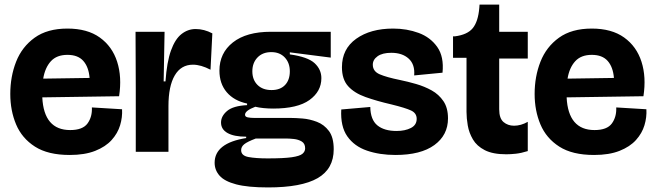

<svg xmlns="http://www.w3.org/2000/svg" viewBox="-20 -664 2867 840"><path d="M285 14Q190 14 133 -22.5Q76 -59 50.5 -119.5Q25 -180 25 -253Q25 -329 50.5 -394Q76 -459 131.5 -499Q187 -539 275 -539Q362 -539 416.5 -500Q471 -461 492.5 -394Q514 -327 501 -243L165 -238Q172 -95 287 -95Q342 -95 363 -124Q384 -153 382 -194L514 -186Q516 -151 505.5 -116Q495 -81 468.5 -51.5Q442 -22 396.5 -4Q351 14 285 14ZM275 -424Q228 -424 202.5 -396Q177 -368 169 -320L372 -323Q368 -371 344.5 -397.5Q321 -424 275 -424Z M574 0V-277L573 -525H700L696 -308H704Q710 -393 728 -443Q746 -493 774 -515Q802 -537 836 -537Q873 -537 909 -518L901 -359Q859 -381 824 -381Q772 -381 744.5 -334Q717 -287 717 -200V0Z M1153 156Q1064 156 1013 142.5Q962 129 940.5 104.5Q919 80 919 48Q919 -38 1057 -60V-66Q1004 -66 975.5 -82Q947 -98 947 -128Q947 -156 973.5 -178.5Q1000 -201 1061 -204V-211Q1004 -223 972 -260.5Q940 -298 940 -355Q940 -432 999 -478.5Q1058 -525 1165 -525H1427V-412L1248 -435V-426Q1327 -415 1356.5 -387.5Q1386 -360 1386 -322Q1386 -264 1334 -226.5Q1282 -189 1175 -189Q1155 -189 1134 -191Q1113 -193 1097 -197Q1052 -180 1052 -162Q1052 -153 1064 -150.5Q1076 -148 1094 -148H1253Q1273 -148 1304 -145.5Q1335 -143 1366.5 -131Q1398 -119 1419 -91Q1440 -63 1440 -11Q1440 75 1369.5 115.5Q1299 156 1153 156ZM1168 -270Q1206 -270 1227 -292Q1248 -314 1248 -352Q1248 -389 1226 -412.5Q1204 -436 1167 -436Q1129 -436 1106.5 -412.5Q1084 -389 1084 -352Q1084 -315 1106.5 -292.5Q1129 -270 1168 -270ZM1151 29Q1221 29 1256 24Q1291 19 1303 9Q1315 -1 1315 -15Q1315 -36 1300 -45Q1285 -54 1265 -56Q1245 -58 1232 -58H1099Q1062 -44 1048.5 -33Q1035 -22 1035 -7Q1035 17 1067 23Q1099 29 1151 29Z M1710 14Q1641 14 1585.5 -5Q1530 -24 1499.5 -67.5Q1469 -111 1473 -185L1600 -196Q1601 -140 1631 -115.5Q1661 -91 1715 -91Q1752 -91 1777.5 -104Q1803 -117 1803 -144Q1803 -169 1778.5 -180.5Q1754 -192 1693 -207Q1628 -222 1579 -239.5Q1530 -257 1503 -287Q1476 -317 1476 -370Q1476 -450 1538.5 -494.5Q1601 -539 1700 -539Q1760 -539 1811.5 -520Q1863 -501 1893 -458.5Q1923 -416 1916 -346L1792 -334Q1796 -382 1768 -407.5Q1740 -433 1692 -433Q1653 -433 1632 -418Q1611 -403 1611 -381Q1611 -352 1641 -339Q1671 -326 1730 -314Q1764 -307 1800.5 -296.5Q1837 -286 1868.5 -268.5Q1900 -251 1920 -221.5Q1940 -192 1940 -146Q1940 -73 1880.5 -29.5Q1821 14 1710 14Z M2195 11Q2136 11 2101 -7Q2066 -25 2049 -54Q2032 -83 2026.5 -115Q2021 -147 2021 -174V-411H1962V-505H1970Q2025 -512 2048.5 -541Q2072 -570 2077 -630L2078 -644H2164V-525H2289V-408H2164V-186Q2164 -146 2183 -130Q2202 -114 2229 -114Q2259 -114 2289 -131V-3Q2260 6 2237 8.5Q2214 11 2195 11Z M2579 14Q2484 14 2427 -22.5Q2370 -59 2344.5 -119.5Q2319 -180 2319 -253Q2319 -329 2344.5 -394Q2370 -459 2425.5 -499Q2481 -539 2569 -539Q2656 -539 2710.5 -500Q2765 -461 2786.5 -394Q2808 -327 2795 -243L2459 -238Q2466 -95 2581 -95Q2636 -95 2657 -124Q2678 -153 2676 -194L2808 -186Q2810 -151 2799.5 -116Q2789 -81 2762.5 -51.5Q2736 -22 2690.5 -4Q2645 14 2579 14ZM2569 -424Q2522 -424 2496.5 -396Q2471 -368 2463 -320L2666 -323Q2662 -371 2638.5 -397.5Q2615 -424 2569 -424Z"/></svg>

Font: Bricolage Grotesque 48pt Bricolage Grotesque 48pt Regular
Style: Bold
Weight: 700
Designer: Mathieu Triay
Foundry: Atelier Triay
Version: Version 1.000; ttfautohint (v1.8.4.7-5d5b);gftools[0.9.32]